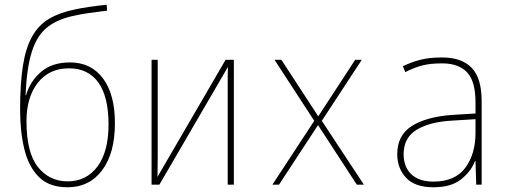

<svg xmlns="http://www.w3.org/2000/svg" viewBox="-20 -781 2160 812"><path d="M266 11Q188 11 144.5 -32.5Q101 -76 83 -150Q65 -224 65 -317Q65 -428 77 -503.5Q89 -579 116 -627Q143 -675 187.5 -701.5Q232 -728 297 -741Q318 -746 355 -751.5Q392 -757 431 -761L433 -736Q392 -731 356.5 -726Q321 -721 296 -715Q225 -701 181 -666.5Q137 -632 115 -563.5Q93 -495 88 -378H90Q107 -437 153.5 -477Q200 -517 276 -517Q365 -517 415.5 -449.5Q466 -382 466 -260Q466 -133 412 -61Q358 11 266 11ZM266 -14Q345 -14 392 -76.5Q439 -139 439 -255Q439 -372 396 -432Q353 -492 272 -492Q188 -492 140 -431Q92 -370 92 -269Q92 -135 140.5 -74.5Q189 -14 266 -14Z M621 0V-528H647V-114Q647 -90 646.5 -72.5Q646 -55 646 -33L934 -528H969V0H943V-414Q943 -437 943 -455.5Q943 -474 944 -498L654 0Z M1132 0 1309 -270 1141 -528H1170L1326 -289L1482 -528H1510L1341 -270L1519 0H1489L1325 -252L1160 0Z M1813 11Q1735 11 1697.5 -29Q1660 -69 1660 -129Q1660 -209 1721.5 -248Q1783 -287 1892 -295L1991 -301V-347Q1991 -438 1955 -475.5Q1919 -513 1850 -513Q1801 -513 1767 -504.5Q1733 -496 1694 -476L1684 -501Q1719 -518 1757 -528Q1795 -538 1850 -538Q1932 -538 1974.5 -494.5Q2017 -451 2017 -353V0H1994L1991 -100H1989Q1972 -56 1930 -22.5Q1888 11 1813 11ZM1813 -13Q1904 -13 1947.5 -71Q1991 -129 1991 -220V-277L1894 -271Q1798 -266 1742.5 -232.5Q1687 -199 1687 -129Q1687 -75 1719.5 -44Q1752 -13 1813 -13Z"/></svg>

Font: Noto Sans Mono Condensed Thin
Style: Regular
Weight: 100
Width: 3
Designer: Monotype Design Team
Foundry: Monotype Imaging Inc.
Version: Version 2.014; ttfautohint (v1.8.4.7-5d5b)